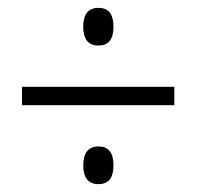

<svg xmlns="http://www.w3.org/2000/svg" viewBox="-20 -597 501 489"><path d="M231 -481Q192 -481 192 -529Q192 -577 231 -577Q269 -577 269 -529Q269 -481 231 -481ZM36 -329V-376H424V-329ZM231 -128Q211 -128 201.5 -140.5Q192 -153 192 -175Q192 -224 231 -224Q269 -224 269 -176Q269 -128 231 -128Z"/></svg>

Font: Noto Sans Condensed Light
Style: Regular
Weight: 300
Width: 3
Designer: Monotype Design Team
Foundry: Monotype Imaging Inc.
Version: Version 2.013; ttfautohint (v1.8.4.7-5d5b)